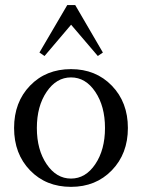

<svg xmlns="http://www.w3.org/2000/svg" viewBox="-20 -726 560 758"><path d="M155.8 -504.9 135.7 -518.6 245.6 -706.1H276.9L386.2 -518.6L366.2 -504.9L260.7 -628.4ZM260.3 11.7Q161.6 11.7 98.6 -53.5Q35.6 -118.7 35.6 -220.7Q35.6 -322.8 98.6 -387.9Q161.6 -453.1 260.3 -453.1Q358.4 -453.1 421.6 -387.7Q484.9 -322.3 484.9 -220.7Q484.9 -119.1 421.6 -53.7Q358.4 11.7 260.3 11.7ZM164.1 -77.9Q202.6 -21 260.3 -21Q317.9 -21 356.2 -77.9Q394.5 -134.8 394.5 -220.7Q394.5 -306.6 356.2 -363.5Q317.9 -420.4 260.3 -420.4Q202.6 -420.4 164.1 -363.5Q125.5 -306.6 125.5 -220.7Q125.5 -134.8 164.1 -77.9Z"/></svg>

Font: Elstob 10pt
Style: Regular
Weight: 400
Designer: Peter S. Baker
Version: Version 1.015